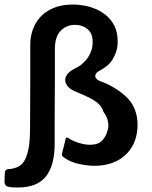

<svg xmlns="http://www.w3.org/2000/svg" viewBox="-25 -727 675 850"><path d="M55 103Q35 103 21.5 101.5Q8 100 1 95Q-2 91 -3.5 86.5Q-5 82 -5 77Q-5 66 -4.5 54.5Q-4 43 -3 32Q1 24 8 22.5Q15 21 22 21Q36 19 51.5 13Q67 7 79.5 -10Q92 -27 100 -62.5Q108 -98 108 -157Q108 -193 108.5 -252Q109 -311 109 -383Q109 -455 109 -532Q109 -563 119.5 -594Q130 -625 152.5 -650.5Q175 -676 211.5 -691.5Q248 -707 300 -707Q319 -707 344 -703Q369 -699 395.5 -688.5Q422 -678 445 -659Q468 -640 482 -611.5Q496 -583 496 -542Q496 -520 490 -500.5Q484 -481 471 -460Q461 -445 445.5 -433Q430 -421 414 -413Q400 -405 397.5 -396Q395 -387 401 -379.5Q407 -372 420 -367Q449 -357 478 -340Q507 -323 531 -301Q557 -278 570.5 -245.5Q584 -213 584 -176Q584 -119 559.5 -77.5Q535 -36 492 -14.5Q449 7 392 7Q364 7 325.5 -1Q287 -9 258 -30Q255 -33 251.5 -36Q248 -39 249 -45Q253 -61 257 -77Q261 -93 265 -109Q266 -119 271.5 -118Q277 -117 282 -113Q292 -106 307.5 -100Q323 -94 340.5 -90Q358 -86 372 -86Q410 -86 427.5 -105Q445 -124 451 -149Q457 -164 453.5 -186.5Q450 -209 433 -232Q426 -255 409 -269.5Q392 -284 366 -296.5Q340 -309 306 -323Q288 -331 277 -342.5Q266 -354 264 -368Q262 -382 271.5 -396Q281 -410 303 -422Q314 -427 326 -434.5Q338 -442 355 -460Q367 -474 376.5 -495.5Q386 -517 385 -546Q384 -581 361.5 -599Q339 -617 308 -617Q269 -617 243.5 -590.5Q218 -564 218 -511Q218 -492 218 -457.5Q218 -423 218 -380Q218 -337 217.5 -292Q217 -247 217 -206Q217 -165 217 -134.5Q217 -104 217 -91Q217 6 178 54.5Q139 103 55 103Z"/></svg>

Font: Glory Thin SemiBold
Style: Regular
Weight: 600
Version: Version 1.011